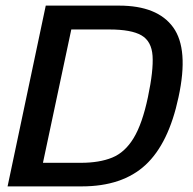

<svg xmlns="http://www.w3.org/2000/svg" viewBox="-20 -664 689 684"><path d="M7 0 143 -644H404Q541 -644 597 -566.5Q653 -489 616 -318Q581 -153 498.5 -76.5Q416 0 271 0ZM133 -84H268Q334 -84 379.5 -102.5Q425 -121 456 -172Q487 -223 507 -318Q527 -413 523.5 -465Q520 -517 484 -538Q448 -559 369 -559H234Z"/></svg>

Font: Kanit
Style: Italic
Weight: 400
Italic angle: -12°
Designer: Katatrad Team
Foundry: CadsonDemak
Version: Version 2.000; ttfautohint (v1.8.3)